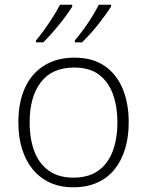

<svg xmlns="http://www.w3.org/2000/svg" viewBox="-20 -786 625 816"><path d="M527 -266Q527 -205 512 -154.5Q497 -104 467.5 -67Q438 -30 393.5 -10Q349 10 291 10Q235 10 192 -10Q149 -30 119 -66.5Q89 -103 73.5 -153.5Q58 -204 58 -266Q58 -351 86 -412.5Q114 -474 168 -507.5Q222 -541 296 -541Q374 -541 425 -505.5Q476 -470 501.5 -408.5Q527 -347 527 -266ZM106 -266Q106 -196 126 -143Q146 -90 187.5 -60.5Q229 -31 292 -31Q356 -31 397.5 -60.5Q439 -90 459 -143.5Q479 -197 479 -266Q479 -333 460 -385.5Q441 -438 401 -468.5Q361 -499 295 -499Q202 -499 154 -437Q106 -375 106 -266ZM452 -758Q442 -742 427.5 -722Q413 -702 396.5 -681Q380 -660 362.5 -641Q345 -622 329 -606H298V-614Q315 -634 334.5 -660.5Q354 -687 371.5 -715.5Q389 -744 400 -766H452ZM287 -758Q277 -742 262.5 -722Q248 -702 231 -681Q214 -660 197 -641Q180 -622 164 -606H133V-614Q150 -634 169 -660.5Q188 -687 206 -715.5Q224 -744 235 -766H287Z"/></svg>

Font: Noto Sans Oriya ExtraLight
Style: Regular
Weight: 250
Version: Version 2.003